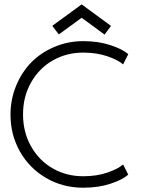

<svg xmlns="http://www.w3.org/2000/svg" viewBox="-20 -864 666 896"><path d="M254.5 -703.5 224 -743.5 361 -843.5 498 -743 468 -702.5 361 -781ZM368 -41.5Q431 -41.5 480.8 -58.5Q530.5 -75.5 554.5 -96.5L578.5 -49Q552.5 -25.5 496 -6.8Q439.5 12 368.5 12Q273 12 195 -33.5Q117 -79 73 -157Q29 -235 29 -329Q29 -399.5 54.8 -462.8Q80.5 -526 125.2 -572Q170 -618 233.5 -645Q297 -672 368.5 -672Q439.5 -672 496 -653.2Q552.5 -634.5 578.5 -611L554.5 -563.5Q530.5 -584.5 480.8 -601.5Q431 -618.5 368 -618.5Q291 -618.5 227.2 -582.5Q163.5 -546.5 125.5 -480.2Q87.5 -414 87.5 -330.5Q87.5 -246.5 125.5 -180Q163.5 -113.5 227.2 -77.5Q291 -41.5 368 -41.5Z"/></svg>

Font: League Spartan Light
Style: Regular
Weight: 277
Foundry: The League of Moveable Type
Version: Version 2.002